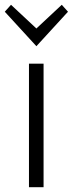

<svg xmlns="http://www.w3.org/2000/svg" viewBox="-34 -782 304 802"><path d="M87 0V-516H148V0ZM118 -589 -14 -733 12 -762 118 -663 224 -762 250 -733Z"/></svg>

Font: Ubuntu Sans Light
Style: Regular
Weight: 300
Designer: Dalton Maag Ltd
Foundry: Dalton Maag Ltd
Version: Version 1.006; ttfautohint (v1.8.4.7-5d5b)